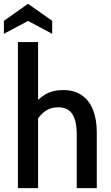

<svg xmlns="http://www.w3.org/2000/svg" viewBox="-37 -966 568 986"><path d="M55 0V-750H158.5V-416L130 -420Q156.5 -457.5 194.8 -480.5Q233 -503.5 287.5 -503.5Q345.5 -503.5 384 -476.2Q422.5 -449 441.2 -400.5Q460 -352 460 -287.5V0H357V-276Q357 -346.5 334 -380.8Q311 -415 262 -415Q220.5 -415 190.5 -391.8Q160.5 -368.5 141.5 -329.5L158.5 -391.5V0ZM-17 -792.5V-859L107 -946.5L231 -859V-792.5L107 -858.5Z"/></svg>

Font: Cabin SemiCondensedMedium
Style: Regular
Weight: 500
Width: 4
Designer: Pablo Impallari
Foundry: Pablo Impallari. http://www.impallari.com Igino Marini. http://www.ikern.com
Version: Version 3.001